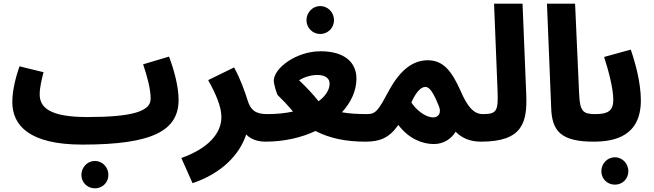

<svg xmlns="http://www.w3.org/2000/svg" viewBox="-20 -766 3559 1045"><path d="M952 -223C952 -297 926 -389 900 -458L759 -416C782 -348 800 -281 800 -228C800 -159 696 -129 455 -129L454 -126V-129C253 -129 196 -180 196 -252C196 -290 207 -334 217 -373L86 -405C69 -355 47 -280 47 -211C47 -83 140 21 428 21L429 20V21C815 21 952 -57 952 -223ZM497 259C538 259 570 227 570 186C570 145 538 110 497 110C455 110 423 145 423 186C423 227 455 259 497 259Z M1425 5C1480 5 1510 -26 1510 -72C1510 -112 1487 -145 1435 -145C1374 -145 1344 -163 1326 -225C1313 -266 1288 -338 1254 -399L1113 -330C1155 -254 1185 -186 1185 -129C1185 -42 1116 41 967 94L1028 231C1186 178 1284 76 1320 -34C1344 -9 1380 5 1425 5Z M1723 -581C1765 -581 1798 -615 1798 -656C1798 -698 1765 -733 1723 -733C1681 -733 1648 -698 1648 -656C1648 -615 1681 -581 1723 -581ZM2054 -71C2054 -112 2031 -145 1979 -145C1923 -145 1878 -148 1841 -155C1891 -209 1920 -273 1920 -338C1920 -429 1852 -487 1725 -487C1592 -487 1470 -395 1470 -326C1470 -311 1485 -256 1492 -248C1519 -222 1548 -191 1575 -159C1534 -150 1487 -145 1434 -145L1424 5C1527 5 1620 -17 1697 -53C1777 -12 1865 5 1969 5C2023 5 2054 -26 2054 -71ZM1608 -329C1637 -348 1677 -358 1707 -358C1754 -358 1774 -337 1774 -311C1774 -278 1753 -244 1714 -215C1683 -254 1646 -293 1608 -329Z M2598 5C2652 5 2683 -27 2683 -72C2683 -112 2660 -145 2608 -145C2557 -145 2523 -188 2487 -271C2438 -381 2392 -438 2308 -438C2230 -438 2160 -389 2097 -273C2041 -169 2027 -145 1979 -145L1969 5C2045 5 2097 -13 2148 -86C2207 -8 2282 18 2341 18C2395 18 2437 -11 2460 -49C2495 -13 2541 5 2598 5ZM2219 -208C2240 -257 2268 -293 2295 -293C2320 -293 2341 -257 2370 -185C2382 -152 2368 -127 2338 -127C2295 -127 2245 -168 2219 -208Z M2598 5C2826 5 2851 -100 2844 -258L2824 -746H2669L2688 -274C2692 -164 2686 -145 2608 -145Z M3211 5C3266 5 3296 -26 3296 -72C3296 -112 3273 -145 3221 -145C3154 -145 3136 -158 3132 -256L3110 -746H2957L2980 -178C2984 -52 3034 5 3211 5Z M3211 5C3327 5 3468 -26 3468 -220C3468 -317 3437 -427 3413 -496L3268 -456C3291 -385 3318 -285 3318 -223C3318 -163 3289 -145 3221 -145ZM3327 239C3368 239 3400 207 3400 166C3400 125 3368 90 3327 90C3285 90 3253 125 3253 166C3253 207 3285 239 3327 239Z"/></svg>

Font: Noto Sans Arabic UI SemiCondensed Extra
Style: Regular
Weight: 800
Width: 4
Designer: Nadine Chahine - Monotype Design Team
Foundry: Monotype Imaging Inc.
Version: Version 1.900